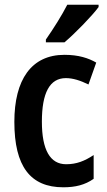

<svg xmlns="http://www.w3.org/2000/svg" viewBox="-20 -786 455 816"><path d="M399 -756V-766H266C243 -721 209 -667 175 -618V-606H254C300 -645 371 -718 399 -756ZM249 10C300 10 341 0 378 -26V-127C340 -102 306 -88 261 -88C193 -88 158 -149 158 -269C158 -391 191 -454 260 -454C290 -454 321 -444 356 -427L389 -520C356 -539 314 -553 254 -553C113 -553 41 -447 41 -268C41 -79 109 10 249 10Z"/></svg>

Font: Noto Sans Gujarati UI Condensed SemiBold
Style: Regular
Weight: 600
Width: 3
Designer: Jelle Bosma - Monotype Design Team, Universal Thirst
Foundry: Monotype Imaging Inc.
Version: Version 2.106